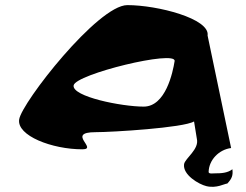

<svg xmlns="http://www.w3.org/2000/svg" viewBox="-20 -584 962 751"><path d="M55 -117C45 -53 184 0 302 0C366 0 236 -67 354 -67C418 -67 698 -84 739 -109L750 -41C760 0 704 35 700 58C694 100 758 137 787 144C827 154 859 134 869 134C887 115 892 102 889 78C870 93 844 94 822 94C812 94 797 97 796 89C797 41 837 1 884 -5L792 -445C802 -511 596 -564 478 -564C363 -564 65 -183 55 -117ZM268 -250C275 -294 670 -390 663 -345C656 -301 628 -167 542 -167C456 -167 261 -206 268 -250Z"/></svg>

Font: Ampere
Style: SCUltExtIta
Weight: 400
Version: Version 1